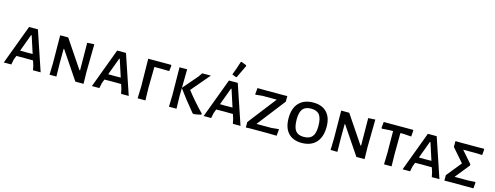

<svg xmlns="http://www.w3.org/2000/svg" viewBox="-21 -1555 6080 2356"><g transform="rotate(15 3018.5 -376.5)"><path d="M320 -501 489 0H392L379 -62L361 -117L249 -118L149 -117L130 -67L116 0H21L208 -501ZM256 -191 336 -192 265 -411H258L177 -192Z M1036 -503 1031 -153 1034 0H930L693 -352H687L686 -170L689 0H602L606 -147L603 -501H705L942 -149H950L947 -498Z M1439 -501 1608 0H1511L1498 -62L1480 -117L1368 -118L1268 -117L1249 -67L1235 0H1140L1327 -501ZM1375 -191 1455 -192 1384 -411H1377L1296 -192Z M2010 -503 2017 -495 2009 -423 1895 -425H1820L1816 -159L1820 0H1721L1726 -150L1721 -503Z M2517 -502 2317 -266Q2412 -143 2530 -22L2528 -8Q2481 4 2434 9L2420 3Q2295 -147 2214 -260V-267L2375 -454L2407 -501ZM2216 -501 2211 -159 2215 0H2119L2123 -150L2119 -501Z M2829 -568 2820 -563 2768 -584Q2800 -665 2828 -757L2838 -762L2901 -737L2905 -727ZM2859 -501 3028 0H2931L2918 -62L2900 -117L2788 -118L2688 -117L2669 -67L2655 0H2560L2747 -501ZM2795 -191 2875 -192 2804 -411H2797L2716 -192Z M3488 -502V-431L3211 -74H3401L3490 -83L3495 -78L3487 2L3371 0H3154L3096 2V-67L3374 -426H3190L3106 -417L3102 -423L3109 -502L3209 -501H3440Z M3821 -508Q3931 -508 3991.5 -443.5Q4052 -379 4052 -262Q4052 -132 3987.5 -62Q3923 8 3804 8Q3693 8 3633 -58Q3573 -124 3573 -245Q3573 -371 3637.5 -439.5Q3702 -508 3821 -508ZM3812 -429Q3740 -429 3706.5 -388.5Q3673 -348 3673 -257Q3673 -156 3706 -113Q3739 -70 3811 -70Q3884 -70 3918 -110.5Q3952 -151 3952 -243Q3952 -343 3919 -386Q3886 -429 3812 -429Z M4606 -503 4601 -153 4604 0H4500L4263 -352H4257L4256 -170L4259 0H4172L4176 -147L4173 -501H4275L4512 -149H4520L4517 -498Z M5086 -501 5091 -493 5085 -416 4988 -423H4946L4944 -159L4947 0H4851L4855 -150L4853 -423H4812L4713 -416L4706 -424L4713 -501Z M5386 -501 5555 0H5458L5445 -62L5427 -117L5315 -118L5215 -117L5196 -67L5182 0H5087L5274 -501ZM5322 -191 5402 -192 5331 -411H5324L5243 -192Z M5984 -502 5991 -495 5985 -422 5911 -425H5743L5874 -275V-259L5727 -76H5903L5987 -81L5993 -72L5987 1L5692 0L5618 1V-68L5772 -258L5624 -428V-502L5694 -501H5903Z"/></g></svg>

Font: Alegreya Sans SC Medium
Style: Regular
Weight: 500
Designer: Juan Pablo del Peral
Foundry: Huerta Tipografica
Version: Version 2.001;PS 002.001;hotconv 1.0.88;makeotf.lib2.5.64775